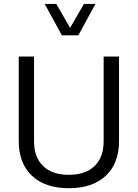

<svg xmlns="http://www.w3.org/2000/svg" viewBox="-20 -969 713 994"><path d="M211.4 -948.7H271.5L342.8 -824.7L414.6 -948.7H474.1L385.7 -786.1H300.3ZM516.6 -676.3H596.2V-238.8Q596.2 -122.6 527.3 -58.6Q458.5 5.4 336.4 5.4Q214.4 5.4 145.8 -58.6Q77.1 -122.6 77.1 -238.8V-676.3H156.2V-237.3Q156.2 -155.3 203.1 -109.6Q250 -64 336.4 -64Q422.9 -64 469.7 -109.6Q516.6 -155.3 516.6 -237.3Z"/></svg>

Font: Estedad-FD Regular
Style: FD-Regular
Weight: 400
Designer: Amin Abedi
Version: Version 7.3